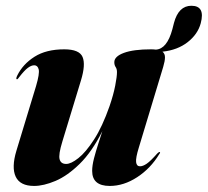

<svg xmlns="http://www.w3.org/2000/svg" viewBox="-20 -620 704 650"><path d="M520 -105.5Q524.5 -105 519 -98Q490 -50 444.5 -20.2Q399 9.5 351.5 9.5Q292 9.5 292 -41.5Q292 -59.5 298.2 -83.8Q304.5 -108 312.5 -132.5Q320.5 -157 326.5 -176Q291 -105.5 249.5 -65Q208 -24.5 167.8 -7.5Q127.5 9.5 95.5 9.5Q48 9.5 33.2 -21.8Q18.5 -53 35.5 -109.5L102 -328.5Q114.5 -371 111 -385Q107.5 -399 96 -399Q86 -399 74.2 -390.2Q62.5 -381.5 45.5 -359.5Q40 -351.5 37.5 -351.5Q32.5 -352 38.5 -364.5Q57.5 -403 97 -428Q136.5 -453 197.5 -453Q248.5 -453 259.5 -427.2Q270.5 -401.5 254 -347.5L191 -140.5Q177.5 -96.5 181.8 -80.8Q186 -65 204 -65Q220.5 -65 245.5 -84.8Q270.5 -104.5 298.5 -147.8Q326.5 -191 351 -261Q364 -299 370 -329.8Q376 -360.5 376 -376Q376 -386.5 371.5 -393Q367 -399.5 367 -409.5Q367 -429 399.5 -441Q432 -453 491.5 -453Q500.5 -453 507.5 -452Q545.5 -454 563.5 -521L569 -542.5Q584.5 -600.5 628 -600.5Q675.5 -600.5 659.5 -541Q649.5 -504 615.2 -477.2Q581 -450.5 530 -445Q538.5 -438.5 538.5 -426Q538.5 -413.5 532.5 -393.5L450 -120.5Q439 -85 440.8 -71Q442.5 -57 454 -57Q464 -57 477 -66Q490 -75 512 -100Q517.5 -105.5 520 -105.5Z"/></svg>

Font: Fraunces 144pt
Style: Bold Italic
Weight: 700
Italic angle: -16°
Version: Version 1.000;[b76b70a41]